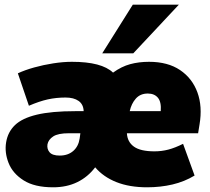

<svg xmlns="http://www.w3.org/2000/svg" viewBox="-20 -785 894 817"><path d="M0 0ZM206 12Q127 12 80.5 -17.5Q34 -47 16.5 -91.5Q-1 -136 6 -179Q13 -223 43.5 -252.5Q74 -282 136.5 -297Q199 -312 301 -312H336Q335 -341 314.5 -355.5Q294 -370 259 -370Q219 -370 183 -362Q147 -354 103 -335L56 -473Q86 -487 125.5 -498Q165 -509 207 -515.5Q249 -522 286 -522Q413 -522 461 -476Q497 -502 534 -512Q571 -522 614 -522Q694 -522 746 -487Q798 -452 820 -392Q842 -332 829 -255L823 -218H520Q522 -181 550 -161Q578 -141 637 -141Q668 -141 696.5 -148.5Q725 -156 759 -173L808 -38Q765 -12 714 0Q663 12 606 12Q531 12 475.5 -10Q420 -32 385 -73Q354 -32 309 -10Q264 12 206 12ZM609 -387Q577 -387 558 -365.5Q539 -344 532 -312H664Q667 -351 652 -369Q637 -387 609 -387ZM234 -123Q269 -123 291.5 -142.5Q314 -162 319 -196L322 -218H273Q227 -218 206.5 -204.5Q186 -191 182 -171Q179 -151 191 -137Q203 -123 234 -123ZM415 -558 545 -765H741L547 -558Z"/></svg>

Font: Winston Black
Style: Italic
Weight: 900
Italic angle: -9°
Designer: Original fonts by Vernon Adams / Changes by Cristiano Sobral
Foundry: VOriginal fonts by Vernon Adams / Changes by Cristiano Sobral
Version: Version 2.503;July 17, 2020;FontCreator 13.0.0.2655 64-bit